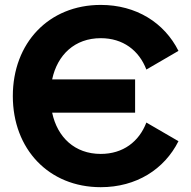

<svg xmlns="http://www.w3.org/2000/svg" viewBox="-20 -756 786 789"><path d="M581.5 -470.2 713.4 -546.9C655.3 -662.6 540 -735.8 394 -735.8C180.2 -735.8 32.7 -579.1 32.7 -361.3C32.7 -143.6 180.2 13.2 394 13.2C540 13.2 655.3 -60.1 713.4 -175.8L581.5 -252.4C551.3 -173.8 485.8 -123.5 394 -123.5C287.6 -123.5 215.8 -191.4 194.3 -293H535.2V-429.7H194.3C215.8 -531.2 287.6 -599.1 394 -599.1C485.8 -599.1 551.3 -548.8 581.5 -470.2Z"/></svg>

Font: Giphurs ExtraBold
Style: Regular
Weight: 800
Version: Version 1.000